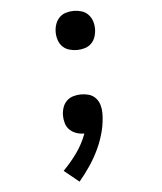

<svg xmlns="http://www.w3.org/2000/svg" viewBox="-53 -574 706 836"><g transform="rotate(-5 300.0 -156.5)"><path d="M300 -357Q283 -357 266 -362Q249 -367 237 -379Q225 -391 219.5 -408Q214 -425 214 -442Q214 -460 219.5 -476.5Q225 -493 237 -505.5Q249 -518 266 -523Q283 -528 300 -528Q317 -528 334 -523Q351 -518 363 -505.5Q375 -493 380.5 -476.5Q386 -460 386 -442Q386 -425 380.5 -408Q375 -391 363 -379Q351 -367 334 -362Q317 -357 300 -357ZM261 215 196 162Q229 129 256.5 90.5Q284 52 300 8H299Q282 8 265.5 2.5Q249 -3 236.5 -15Q224 -27 219 -44Q214 -61 214 -78Q214 -95 219.5 -112Q225 -129 237 -141Q249 -153 266 -158Q283 -163 300 -163Q318 -163 335 -158Q352 -153 364 -140Q376 -127 381 -109.5Q386 -92 386 -75Q386 -35 376 4.5Q366 44 349 80.5Q332 117 309.5 150.5Q287 184 261 215Z"/></g></svg>

Font: Iosevka Fixed Medium Extended
Style: Regular
Weight: 500
Width: 7
Monospace: yes
Designer: Belleve Invis
Foundry: Belleve Invis
Version: Version 24.1.1; ttfautohint (v1.8.4)